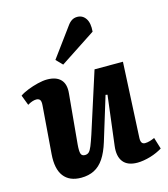

<svg xmlns="http://www.w3.org/2000/svg" viewBox="-119 -893 872 999"><g transform="rotate(-15 317.0 -393.0)"><path d="M5 -479Q22 -491 48.5 -501.5Q75 -512 103.5 -519Q132 -526 154 -526Q203 -526 227 -501Q251 -476 246 -427L221 -158Q218 -123 222.5 -109Q227 -95 244 -95Q257 -95 265.5 -103Q274 -111 282.5 -132Q291 -153 303 -189L407 -513H560L540 -109Q539 -91 544.5 -82.5Q550 -74 562 -74Q574 -74 588 -78Q602 -82 614 -88L633 -26Q620 -18 603.5 -10.5Q587 -3 568.5 2.5Q550 8 531.5 11Q513 14 498 14Q445 14 421.5 -16Q398 -46 405 -101L438 -368L428 -370L356 -135Q340 -83 318 -50Q296 -17 265.5 -1.5Q235 14 195 14Q132 14 101.5 -26Q71 -66 77 -144L97 -401Q99 -424 92.5 -432Q86 -440 73 -440Q63 -440 51 -436Q39 -432 26 -424ZM336 -767Q347 -783 360 -791.5Q373 -800 390 -800Q419 -800 435.5 -775.5Q452 -751 448 -705L256 -579L223 -613Z"/></g></svg>

Font: Literata
Style: Bold Italic
Weight: 700
Italic angle: -2°
Designer: Latin by Veronika Burian and Jose Scaglione. Greek by Irene Vlachou. Cyrillic by Vera Evstafieva
Foundry: TypeTogether
Version: Version 3.103;gftools[0.9.29]